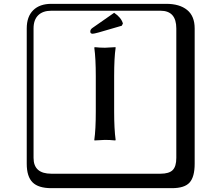

<svg xmlns="http://www.w3.org/2000/svg" viewBox="-20 -774 1140 1006"><path d="M481.9 -374Q481.9 -468.3 474.1 -523.9L476.1 -526.9Q503.9 -523.9 529.8 -523.9Q529.8 -523.9 585 -526.9L585.9 -523.9Q578.1 -472.2 578.1 -374V-190.9Q578.1 -96.7 585.9 -41L584 -38.1Q556.2 -41 529.8 -41Q529.8 -41 475.1 -38.1L474.1 -41Q481.9 -94.2 481.9 -190.9ZM249 -717.8Q204.1 -717.8 179.9 -693.8Q155.8 -669.9 155.8 -625V53.2Q155.8 136.2 249 136.2H820.8Q865.7 136.2 884.8 117.2Q903.8 98.1 903.8 53.2V-625Q903.8 -717.8 820.8 -717.8ZM1000 84Q1000 152.8 973.4 182.4Q946.8 211.9 880.9 211.9H249Q181.2 211.9 150.6 181.4Q120.1 150.9 120.1 84V-625Q120.1 -687 154.1 -720.5Q188 -753.9 249 -753.9H851.1Q920.9 -753.9 960.4 -721.9Q1000 -689.9 1000 -625ZM578.1 -707Q615.2 -682.1 624 -650.9L618.2 -639.2L497.1 -604Q472.2 -597.2 465.8 -597.2Q452.6 -597.2 453.1 -608.9Q453.1 -620.1 464.8 -627.9Z"/></svg>

Font: Linux Biolinum Keyboard
Style: Regular
Weight: 700
Designer: Philipp H. Poll
Foundry: Philipp H. Poll
Version: Version 0.6.1 ; ttfautohint (v0.9)